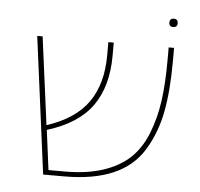

<svg xmlns="http://www.w3.org/2000/svg" viewBox="-50 -728 812 780"><g transform="rotate(5 356.0 -338.5)"><path d="M611 -660Q611 -677 628 -677Q645 -677 645 -660Q645 -643 628 -643Q611 -643 611 -660ZM617 -507V-559H639V-507Q639 -383 622 -296Q605 -209 562 -139Q519 -69 439 -34.5Q359 0 240 0H154L81 -559H103L150 -201Q266 -239 318.5 -314Q371 -389 371 -506V-559H393V-506Q393 -381 336.5 -301Q280 -221 153 -182L174 -20H241Q331 -20 397 -42Q463 -64 505 -103.5Q547 -143 572 -205.5Q597 -268 607 -340Q617 -412 617 -507Z"/></g></svg>

Font: FiraGO Thin
Style: Regular
Weight: 100
Designer: bBox Type
Foundry: bBox Type GmbH
Version: Version 1.001;PS 001.001;hotconv 1.0.88;makeotf.lib2.5.64775